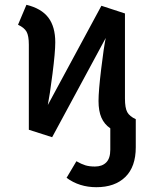

<svg xmlns="http://www.w3.org/2000/svg" viewBox="-20 -562 640 799"><path d="M545 51Q545 132 501.5 174.5Q458 217 381 217Q310 217 257 178L298 109Q319 121 335.5 126Q352 131 375 131Q405 131 422 114Q439 97 439 61V-28Q414 -45 402 -72.5Q390 -100 390 -142Q390 -183 401 -274.5Q412 -366 420 -404L197 9L100 -22V-376Q100 -413 90.5 -430Q81 -447 55 -459L90 -542Q152 -527 181 -489Q210 -451 210 -386Q210 -345 198.5 -255Q187 -165 179 -125L402 -538L500 -506V-152Q500 -113 509.5 -95.5Q519 -78 545 -66Z"/></svg>

Font: Fira Mono Medium
Style: Regular
Weight: 500
Designer: Carrois Corporate & Edenspiekermann AG
Foundry: Carrois Corporate GbR & Edenspiekermann AG
Version: Version 3.206